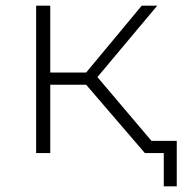

<svg xmlns="http://www.w3.org/2000/svg" viewBox="-20 -542 646 680"><path d="M285 -242 493 0H553L325 -269L537 -522H482L285 -285H158V-522H108V0H158V-242ZM606 -43H493V0H560V118H606Z"/></svg>

Font: Montserrat Custom ExtraLight
Style: Regular
Weight: 300
Designer: Julieta Ulanovsky
Foundry: Julieta Ulanovsky
Version: Version 7.200